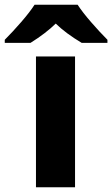

<svg xmlns="http://www.w3.org/2000/svg" viewBox="-77 -786 471 806"><path d="M74 0V-549H238V0ZM374 -619V-606H266Q199 -646 157 -687Q115 -646 51 -606H-57V-619Q-24 -652 12 -693.5Q48 -735 68 -766H249Q269 -735 305.5 -693Q342 -651 374 -619Z"/></svg>

Font: Noto Sans UI ExtraBold
Style: Regular
Weight: 800
Designer: Monotype Design Team
Foundry: Monotype Imaging Inc.
Version: Version 1.001